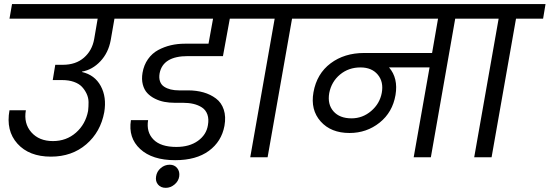

<svg xmlns="http://www.w3.org/2000/svg" viewBox="-20 -760 2657 928"><path d="M25.9 -669.9 38.1 -740.2H667L653.8 -669.9H533.2L515.1 -565.9Q503.9 -504.9 465.3 -463.9Q426.8 -422.9 377 -414.1L376 -412.1Q438 -397.9 467 -344.2Q496.1 -290.5 483.9 -217.8Q466.3 -122.1 397 -62.5Q327.6 -2.9 226.1 -2.9Q120.6 -2.9 64.2 -65.7Q7.8 -128.4 25.9 -227.1H105Q93.8 -163.6 131.3 -120.8Q168.9 -78.1 235.8 -78.1Q300.8 -78.1 347.2 -118.9Q393.6 -159.7 405.8 -224.1Q408.2 -245.6 408 -266.6Q407.7 -287.6 398.7 -306.9Q389.6 -326.2 375.7 -340.8Q361.8 -355.5 337.2 -364.3Q312.5 -373 280.8 -373H234.9L247.1 -446.8H283.2Q346.2 -446.8 385.7 -481.2Q425.3 -515.6 435.1 -570.8L452.1 -669.9Z M602.5 -669.9 614.7 -740.2H1241.7L1229.5 -669.9H1090.8L1057.6 -488.8H887.7Q767.6 -488.8 751.5 -405.8Q747.6 -383.3 753.4 -366.7Q759.3 -350.1 773.2 -341.1Q787.1 -332 804.9 -327.6Q822.8 -323.2 844.7 -323.2H888.7Q929.2 -323.2 963.4 -313.5Q997.6 -303.7 1023.9 -283.9Q1050.3 -264.2 1061.5 -230.2Q1072.8 -196.3 1064.9 -151.9Q1050.8 -75.7 989.5 -30.8Q928.2 14.2 826.7 14.2Q715.8 14.2 657.5 -39.8Q599.1 -93.8 612.8 -179.2H695.8Q686.5 -121.6 721.7 -85.7Q756.8 -49.8 832.5 -49.8Q895.5 -49.8 936.5 -79.1Q977.5 -108.4 984.9 -154.8Q990.2 -184.6 982.4 -206.5Q974.6 -228.5 956.3 -240.5Q938 -252.4 915 -257.8Q892.1 -263.2 863.8 -263.2H823.7Q798.3 -263.2 774.7 -267.6Q751 -272 729 -283Q707 -293.9 691.9 -310.1Q676.8 -326.2 670.2 -351.6Q663.6 -377 668.9 -408.2Q675.3 -445.8 695.3 -474.1Q715.3 -502.4 744.4 -518.1Q773.4 -533.7 805.7 -541.3Q837.9 -548.8 873.5 -548.8H987.8L1009.8 -669.9Z M781.2 147.9Q757.3 147.9 743.9 132.1Q730.5 116.2 734.4 92.8Q737.8 68.8 756.8 52.5Q775.9 36.1 800.3 36.1Q823.2 36.1 836.4 52.5Q849.6 68.8 846.2 92.8Q842.8 115.7 823.5 131.8Q804.2 147.9 781.2 147.9Z M1189.5 0 1307.6 -669.9H1175.3L1187.5 -740.2H1534.2L1522.5 -669.9H1391.6L1273.4 0Z M1679.2 -188Q1732.4 -188 1773.9 -223.4Q1815.4 -258.8 1825.2 -311Q1835 -364.3 1805.9 -399.2Q1776.9 -434.1 1722.2 -434.1Q1665 -434.1 1623.5 -399.7Q1582 -365.2 1571.3 -310.1Q1562 -255.9 1591.8 -221.9Q1621.6 -188 1679.2 -188ZM1469.2 -669.9 1481.4 -740.2H2324.2L2312.5 -669.9H2180.2L2062.5 0H1979.5L2056.2 -434.1H1860.4Q1905.3 -382.3 1891.6 -300.8Q1877.4 -217.3 1814.7 -167.2Q1752 -117.2 1669.4 -117.2Q1579.6 -117.2 1529.8 -173.1Q1480 -229 1495.1 -314Q1511.2 -403.8 1577.9 -453.9Q1644.5 -503.9 1740.2 -503.9H2068.4L2097.2 -669.9Z M2272 0 2390.1 -669.9H2257.8L2270 -740.2H2616.7L2605 -669.9H2474.1L2356 0Z"/></svg>

Font: SVN-Poppins
Style: Italic
Weight: 400
Italic angle: -10°
Designer: Ninad Kale (Devanagari), Jonny Pinhorn (Latin)
Foundry: Indian Type Foundry
Version: Version 3.002 2017